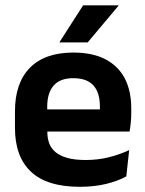

<svg xmlns="http://www.w3.org/2000/svg" viewBox="-20 -706 559 738"><path d="M286.5 12Q160.5 12 99 -46Q37.5 -104 37.5 -214V-278Q37.5 -387 95 -445.5Q152.5 -504 262 -504Q336 -504 385.5 -478Q435 -452 459.8 -404.2Q484.5 -356.5 484.5 -290V-272.5Q484.5 -254.5 482.8 -235.8Q481 -217 478 -200.5H362Q363.5 -228 363.8 -252.8Q364 -277.5 364 -297.5Q364 -332 353 -356.2Q342 -380.5 319.5 -393Q297 -405.5 262 -405.5Q210.5 -405.5 186 -377Q161.5 -348.5 161.5 -296V-250.5L162 -236V-197.5Q162 -174.5 169.2 -155Q176.5 -135.5 193.5 -121.2Q210.5 -107 238.8 -99Q267 -91 309.5 -91Q355.5 -91 397.2 -101.2Q439 -111.5 476.5 -129L465.5 -28Q432 -9.5 386.8 1.2Q341.5 12 286.5 12ZM105.5 -200.5V-285.5H452V-200.5ZM299.5 -685.5H435.5V-684L317 -543H209V-544.5Z"/></svg>

Font: Anek Latin SemiBold
Style: Regular
Weight: 600
Designer: Yesha Goshar
Foundry: Ek Type
Version: Version 1.003